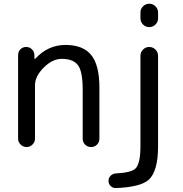

<svg xmlns="http://www.w3.org/2000/svg" viewBox="-20 -794 964 1010"><path d="M811.5 -500V-24.4Q811.5 107.4 761.7 152.3Q717.8 190.4 588.9 195.3Q588.9 195.3 587.9 195.3Q573.2 195.3 562.5 184.6Q550.8 173.8 550.8 157.7Q550.8 141.6 562 130.4Q573.2 119.1 589.8 118.2Q668 114.3 691.4 93.8Q718.8 68.4 718.8 -24.4V-500Q718.8 -519.5 732.4 -533.2Q746.1 -546.9 765.1 -546.9Q784.2 -546.9 797.9 -533.2Q811.5 -519.5 811.5 -500ZM718.8 -697.3V-728.5Q718.8 -747.1 732.4 -760.7Q746.1 -774.4 765.1 -774.4Q784.2 -774.4 797.9 -760.7Q811.5 -747.1 811.5 -728.5V-697.3Q811.5 -678.7 797.9 -665Q784.2 -651.4 765.1 -651.4Q746.1 -651.4 732.4 -665Q718.8 -678.7 718.8 -697.3ZM324.2 -557.6Q417 -557.6 460 -504.4Q502.9 -451.2 502.9 -333V-64.5Q502.9 -45.9 490.2 -33.2Q477.5 -20.5 459 -20.5Q440.4 -20.5 427.7 -33.2Q415 -45.9 415 -64.5V-323.2Q415 -418 390.1 -451.2Q365.2 -484.4 304.7 -484.4Q255.9 -484.4 210 -438.5Q164.1 -392.6 164.1 -345.7V-64.5Q164.1 -46.9 150.9 -33.7Q137.7 -20.5 119.6 -20.5Q101.6 -20.5 88.4 -33.7Q75.2 -46.9 75.2 -64.5V-503.9Q75.2 -522.5 87.4 -534.7Q99.6 -546.9 117.2 -546.9Q135.7 -546.9 147.9 -534.7Q160.2 -522.5 161.1 -504.9V-486.3Q161.1 -485.4 163.1 -484.4Q165 -483.4 166 -485.4Q232.4 -557.6 324.2 -557.6Z"/></svg>

Font: Gen Jyuu Gothic P Regular
Style: Regular
Weight: 400
Designer: [Source Han Sans]
Ryoko NISHIZUKA  (kana & ideographs); Paul D. Hunt (Latin, Greek & Cyrillic); Wenlong ZHANG  (bopomofo
Version: Version 1.002.20150607